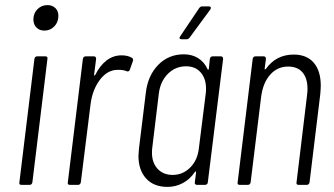

<svg xmlns="http://www.w3.org/2000/svg" viewBox="-20 -725 1311 753"><path d="M111 -649Q111 -673 127 -689Q143 -705 166 -705Q185 -705 197 -693.5Q209 -682 209 -663Q209 -638 193 -621.5Q177 -605 154 -605Q135 -605 123 -617Q111 -629 111 -649ZM56 -10 115 -494Q117 -504 126 -504H158Q168 -504 166 -494L107 -10Q105 0 96 0H64Q54 0 56 -10Z M498 -498Q504 -493 501 -485L489 -451Q485 -442 476 -446Q462 -452 439 -451Q400 -450 371 -411Q342 -372 335 -315L297 -10Q295 0 286 0H254Q244 0 246 -10L305 -494Q307 -504 316 -504H348Q357 -504 357 -494L349 -432Q349 -425 354 -432Q372 -468 398 -488Q424 -508 457 -508Q481 -508 498 -498Z M814 -504H846Q855 -504 855 -494L795 -10Q795 -6 792 -3Q789 0 784 0H752Q748 0 745.5 -3Q743 -6 744 -10L749 -49Q749 -52 747 -52.5Q745 -53 744 -50Q725 -22 697 -7Q669 8 637 8Q583 8 553 -25Q523 -58 523 -114Q523 -122 525 -142L552 -362Q560 -429 600.5 -470.5Q641 -512 701 -512Q733 -512 757 -497Q781 -482 794 -454Q795 -451 796.5 -451.5Q798 -452 799 -455L803 -494Q805 -504 814 -504ZM760 -144 787 -359Q788 -365 788 -378Q788 -417 767 -441Q746 -465 710 -465Q668 -465 638.5 -435.5Q609 -406 603 -359L577 -144Q576 -138 576 -126Q576 -87 598 -63Q620 -39 657 -39Q697 -39 726 -68Q755 -97 760 -144ZM687 -583 761 -693Q766 -700 773 -700H799Q805 -700 806.5 -696.5Q808 -693 805 -688L724 -578Q719 -571 712 -571H692Q686 -571 684.5 -574.5Q683 -578 687 -583Z M1238 -389Q1238 -379 1236 -355L1194 -10Q1192 0 1183 0H1151Q1141 0 1143 -10L1184 -350Q1186 -368 1186 -376Q1186 -418 1166.5 -441Q1147 -464 1110 -464Q1068 -464 1039.5 -432Q1011 -400 1004 -344L963 -10Q961 0 952 0H920Q910 0 912 -10L971 -494Q973 -504 982 -504H1014Q1023 -504 1023 -494L1018 -456Q1017 -453 1019 -453Q1021 -453 1023 -455Q1063 -511 1132 -511Q1183 -511 1210.5 -479Q1238 -447 1238 -389Z"/></svg>

Font: Barlow Condensed Light
Style: Italic
Weight: 300
Width: 3
Italic angle: -7°
Designer: Jeremy Tribby
Foundry: Tribby Type
Version: Version 1.408